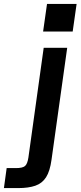

<svg xmlns="http://www.w3.org/2000/svg" viewBox="-141 -740 411 980"><path d="M79 -579 99 -720H250L230 -579ZM-121 220 -107 118H-60Q-26 118 -13.5 107.5Q-1 97 4 64L82 -496H202L122 75Q114 134 94 165Q74 196 39 208Q4 220 -47 220Z"/></svg>

Font: Host Grotesk SemiBold
Style: Italic
Weight: 600
Italic angle: -8°
Designer: Doğukan Karapınar based on Poppins by Indian Type Foundry, Jonny Pinhorn
Foundry: Element Type
Version: Version 1.001; ttfautohint (v1.8.4.7-5d5b)